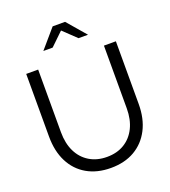

<svg xmlns="http://www.w3.org/2000/svg" viewBox="-163 -1034 1030 1163"><g transform="rotate(-20 352.0 -452.5)"><path d="M352 11Q263 11 198 -26.5Q133 -64 98 -133Q63 -202 63 -296V-700H140V-296Q140 -224 166 -171Q192 -118 240 -89Q288 -60 352 -60Q417 -60 464.5 -89Q512 -118 538 -171Q564 -224 564 -296V-700H641V-296Q641 -202 605.5 -133Q570 -64 505.5 -26.5Q441 11 352 11ZM435 -795 351 -875 268 -795H208L312 -916H392L496 -795Z"/></g></svg>

Font: Red Hat Display VF
Style: Regular
Weight: 300
Designer: Pentagram, MCKL
Foundry: Pentagram, MCKL
Version: Version 1.023